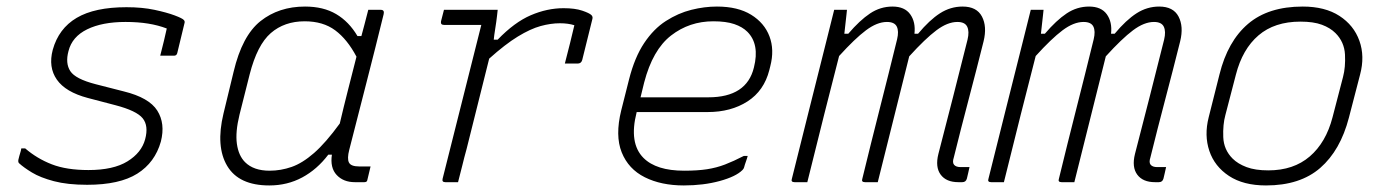

<svg xmlns="http://www.w3.org/2000/svg" viewBox="-20 -556 4240 586"><path d="M366 -534Q414 -534 451.5 -526Q489 -518 513 -509Q537 -500 541 -495Q545 -491 543 -485L521 -394Q519 -386 511 -386H469L471 -394Q476 -413 480.5 -432Q485 -451 489 -469Q463 -479 432 -484Q401 -489 363 -489Q292 -489 246 -466.5Q200 -444 189 -400Q179 -363 194.5 -339Q210 -315 272 -299L358 -277Q435 -258 460 -218.5Q485 -179 471 -124Q453 -60 399 -26Q345 8 246 8Q186 8 144.5 -3Q103 -14 77.5 -29.5Q52 -45 38 -58Q35 -61 36 -68Q39 -81 41.5 -88.5Q44 -96 45 -103H57Q93 -72 138 -54.5Q183 -37 250 -37Q326 -37 369 -63.5Q412 -90 423 -131Q434 -172 415.5 -195Q397 -218 332 -235L248 -257Q180 -275 153.5 -313Q127 -351 141 -404Q159 -469 214 -501.5Q269 -534 366 -534Z M911 -536Q967 -536 1006 -513Q1045 -490 1071 -446H1083Q1088 -463 1092.5 -481.5Q1097 -500 1104 -526H1142Q1154 -526 1151 -513Q1126 -411 1099 -306Q1072 -201 1046 -99Q1039 -72 1045 -60Q1051 -48 1076 -48H1111Q1109 -39 1106 -27Q1103 -15 1101 -6Q1100 0 1092 0H1063Q1028 0 1007.5 -22Q987 -44 993 -84H982Q948 -39 902.5 -14.5Q857 10 802 10Q709 10 673.5 -49.5Q638 -109 662 -209L693 -337Q719 -447 775 -491.5Q831 -536 911 -536ZM728 -61Q754 -35 803 -35Q837 -35 870 -46.5Q903 -58 938.5 -89Q974 -120 1017 -179Q1029 -230 1042 -281Q1055 -332 1068 -383Q1040 -436 1003 -463.5Q966 -491 910 -491Q848 -491 806.5 -455Q765 -419 742 -329L711 -206Q698 -153 703 -117Q708 -81 728 -61Z M1335 -526H1499Q1499 -526 1497 -508Q1495 -490 1491.5 -468.5Q1488 -447 1487 -435H1499Q1550 -488 1600 -509.5Q1650 -531 1700 -531Q1735 -531 1757 -523.5Q1779 -516 1785 -510Q1790 -505 1788 -498L1757 -373Q1754 -362 1743 -362H1704L1707 -374Q1714 -400 1720 -425Q1726 -450 1733 -479Q1714 -485 1689 -485Q1661 -485 1630 -476.5Q1599 -468 1560.5 -444.5Q1522 -421 1473 -377Q1456 -308 1438.5 -239Q1421 -170 1404 -101Q1397 -76 1391 -51Q1385 -26 1378 0H1339Q1328 0 1331 -11Q1360 -128 1390 -245.5Q1420 -363 1449 -480H1335Q1324 -480 1326 -491Q1328 -500 1330.5 -508.5Q1333 -517 1335 -526Z M2168 -536Q2232 -536 2272.5 -511Q2313 -486 2328.5 -445Q2344 -404 2331 -354L2328 -342Q2312 -279 2261.5 -246.5Q2211 -214 2140 -214H1923V-213Q1899 -119 1944 -74Q1983 -35 2068 -35Q2109 -35 2138 -39.5Q2167 -44 2193 -54Q2219 -64 2250 -80H2262Q2260 -72 2256.5 -62.5Q2253 -53 2251 -45Q2250 -41 2246 -37Q2226 -17 2176.5 -3.5Q2127 10 2067 10Q1998 10 1948 -15Q1898 -40 1877.5 -91Q1857 -142 1876 -219L1900 -314Q1917 -381 1946 -424.5Q1975 -468 2012.5 -492Q2050 -516 2090 -526Q2130 -536 2168 -536ZM2157 -491Q2084 -491 2028 -447.5Q1972 -404 1946 -304L1935 -259H2142Q2259 -259 2281 -350Q2299 -421 2261 -459Q2246 -474 2221 -482.5Q2196 -491 2157 -491Z M2526 -526H2565Q2565 -526 2563.5 -511.5Q2562 -497 2560 -480Q2558 -463 2557 -453H2569Q2604 -494 2635.5 -515Q2667 -536 2704 -536Q2741 -536 2758 -512.5Q2775 -489 2771 -453H2782Q2817 -495 2849 -515.5Q2881 -536 2918 -536Q2961 -536 2977 -505.5Q2993 -475 2982 -430Q2960 -342 2936.5 -253Q2913 -164 2891 -75Q2886 -60 2892 -53Q2898 -46 2912 -46H2939Q2937 -36 2935 -28Q2933 -20 2931 -11Q2928 0 2917 0H2905Q2868 0 2851 -23Q2834 -46 2844 -86Q2867 -174 2889 -261Q2911 -348 2933 -435Q2939 -460 2932 -474.5Q2925 -489 2902 -489Q2872 -489 2838 -463.5Q2804 -438 2755 -384L2659 0H2620Q2608 0 2612 -11Q2638 -118 2665 -224Q2692 -330 2718 -436Q2724 -461 2717 -475Q2710 -489 2687 -489Q2657 -489 2623 -463.5Q2589 -438 2541 -385Q2521 -308 2495.5 -206.5Q2470 -105 2444 0H2405Q2393 0 2397 -11Q2423 -115 2449 -219Q2475 -323 2501 -426Z M3126 -526H3165Q3165 -526 3163.5 -511.5Q3162 -497 3160 -480Q3158 -463 3157 -453H3169Q3204 -494 3235.5 -515Q3267 -536 3304 -536Q3341 -536 3358 -512.5Q3375 -489 3371 -453H3382Q3417 -495 3449 -515.5Q3481 -536 3518 -536Q3561 -536 3577 -505.5Q3593 -475 3582 -430Q3560 -342 3536.5 -253Q3513 -164 3491 -75Q3486 -60 3492 -53Q3498 -46 3512 -46H3539Q3537 -36 3535 -28Q3533 -20 3531 -11Q3528 0 3517 0H3505Q3468 0 3451 -23Q3434 -46 3444 -86Q3467 -174 3489 -261Q3511 -348 3533 -435Q3539 -460 3532 -474.5Q3525 -489 3502 -489Q3472 -489 3438 -463.5Q3404 -438 3355 -384L3259 0H3220Q3208 0 3212 -11Q3238 -118 3265 -224Q3292 -330 3318 -436Q3324 -461 3317 -475Q3310 -489 3287 -489Q3257 -489 3223 -463.5Q3189 -438 3141 -385Q3121 -308 3095.5 -206.5Q3070 -105 3044 0H3005Q2993 0 2997 -11Q3023 -115 3049 -219Q3075 -323 3101 -426Z M3956 -536Q4024 -536 4068 -507.5Q4112 -479 4129 -431.5Q4146 -384 4131 -328L4097 -197Q4071 -97 4009.5 -43.5Q3948 10 3844 10Q3775 10 3731 -19Q3687 -48 3671 -95.5Q3655 -143 3669 -198L3702 -329Q3727 -430 3789 -483Q3851 -536 3956 -536ZM3949 -490Q3870 -490 3821 -448Q3772 -406 3752 -328L3720 -205Q3712 -176 3713.5 -137.5Q3715 -99 3742 -72Q3758 -56 3784.5 -46Q3811 -36 3851 -36Q3928 -36 3977.5 -78.5Q4027 -121 4047 -198L4079 -321Q4087 -351 4085 -389.5Q4083 -428 4056 -455Q4040 -471 4014.5 -480.5Q3989 -490 3949 -490Z"/></svg>

Font: Recursive Mn Lnr St Lt
Style: Italic
Weight: 300
Italic angle: -15°
Monospace: yes
Version: Version 1.079;hotconv 1.0.112;makeotfexe 2.5.65598; ttfautoh